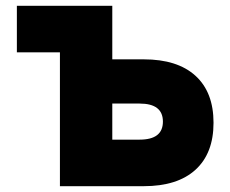

<svg xmlns="http://www.w3.org/2000/svg" viewBox="-20 -640 790 660"><path d="M186 0V-460H38V-620H366V-436H474Q590 -436 652 -379.5Q714 -323 714 -218Q714 -113 652 -56.5Q590 0 474 0ZM366 -160H460Q500 -160 520 -175.5Q540 -191 540 -222Q540 -253 520 -268.5Q500 -284 460 -284H366Z"/></svg>

Font: Martian Mono SemiExpanded ExtraBold
Style: Regular
Weight: 800
Width: 6
Designer: Roman Shamin
Foundry: Evil Martians
Version: Version 1.000